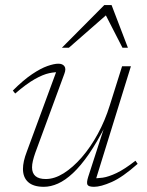

<svg xmlns="http://www.w3.org/2000/svg" viewBox="-20 -710 566 740"><path d="M320 -28.5 385 -229.5H388.5Q354.5 -162.5 322.8 -116.5Q291 -70.5 261.2 -42.8Q231.5 -15 203.5 -2.5Q175.5 10 149 10Q109 10 88.8 -8Q68.5 -26 68.5 -59Q68.5 -73 72.2 -89.8Q76 -106.5 83.5 -126L200.5 -443.5L212 -431.5Q193.5 -433 169.8 -428Q146 -423 114 -405Q82 -387 38.5 -349.5L29.5 -361Q70 -401.5 103.5 -424Q137 -446.5 162.8 -455.5Q188.5 -464.5 205 -464.5Q221 -464.5 228.2 -454.8Q235.5 -445 228 -425.5L116 -121Q110 -104 106.8 -90.2Q103.5 -76.5 103.5 -65Q103.5 -42.5 116.8 -31.2Q130 -20 156.5 -20Q190 -20 225.5 -42.2Q261 -64.5 295 -103.5Q329 -142.5 357 -194Q385 -245.5 403 -303.5L450.5 -454.5H484.5L347 -10.5L335.5 -23.5Q353 -22 375.8 -25.2Q398.5 -28.5 429.5 -43.2Q460.5 -58 502 -90.5L510.5 -78.5Q452.5 -27 410.5 -8.5Q368.5 10 342.5 10Q321 10 317 1.8Q313 -6.5 320 -28.5ZM218.5 -526 382 -690.5H410L473 -526H452L382 -662.5H401.5L245.5 -526Z"/></svg>

Font: Newsreader ExtraLight
Style: Italic
Weight: 250
Italic angle: -17°
Designer: Hugues Gentile
Foundry: Production Type
Version: Version 1.003